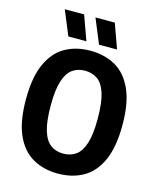

<svg xmlns="http://www.w3.org/2000/svg" viewBox="-137 -1043 938 1146"><g transform="rotate(15 332.0 -470.0)"><path d="M331.5 9.5Q243 9.5 175.8 -28.8Q108.5 -67 71 -150.8Q33.5 -234.5 33.5 -370Q33.5 -505.5 71 -589.2Q108.5 -673 175.8 -711.2Q243 -749.5 331.5 -749.5Q420.5 -749.5 487.5 -711.2Q554.5 -673 592.2 -589.2Q630 -505.5 630 -370Q630 -234.5 592.5 -150.8Q555 -67 487.8 -28.8Q420.5 9.5 331.5 9.5ZM331.5 -114Q377 -114 409.8 -137.5Q442.5 -161 460 -216.2Q477.5 -271.5 477.5 -366.5Q477.5 -465.5 460 -522Q442.5 -578.5 409.8 -602.2Q377 -626 331.5 -626Q286 -626 253.5 -602.5Q221 -579 203.5 -523.8Q186 -468.5 186 -373.5Q186 -274.5 203.5 -218Q221 -161.5 253.5 -137.8Q286 -114 331.5 -114ZM370.5 -797.5 308 -949H427.5L482 -797.5ZM181 -797.5 118.5 -949H238L292.5 -797.5Z"/></g></svg>

Font: Encode Sans Cnd
Style: Bold
Weight: 700
Width: 3
Designer: Multiple Designers
Foundry: Impallari Type
Version: Version 3.002; ttfautohint (v1.8.3) -l 8 -r 50 -G 200 -x 14 